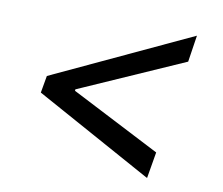

<svg xmlns="http://www.w3.org/2000/svg" viewBox="-64 -625 790 679"><g transform="rotate(10 331.0 -285.0)"><path d="M82 -253.9 92.8 -315.4 590.8 -547.9 576.2 -452.1 198.7 -285.6 200.7 -291.5 199.7 -277.8 196.8 -282.7 520.5 -116.2 504.4 -21.5Z"/></g></svg>

Font: Adwaita Sans
Style: Italic
Weight: 400
Italic angle: -9.39999°
Designer: Rasmus Andersson
Foundry: rsms
Version: Version 4.001;git-9221beed3